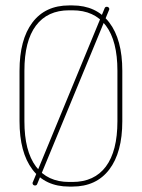

<svg xmlns="http://www.w3.org/2000/svg" viewBox="-20 -684 524 708"><path d="M52 -423Q52 -538 99.5 -601Q147 -664 235 -664H247Q335 -664 383 -601Q431 -538 431 -423V-237Q431 -122 383 -59Q335 4 247 4H235Q147 4 99.5 -59Q52 -122 52 -237ZM70 -423V-237Q70 -127 112.5 -70Q155 -13 235 -13H247Q328 -13 370.5 -70Q413 -127 413 -237V-423Q413 -533 370.5 -589.5Q328 -646 247 -646H235Q155 -646 112.5 -589.5Q70 -533 70 -423ZM366 -654Q368 -659 374 -659Q378 -659 380.5 -656.5Q383 -654 383 -651Q383 -648 382 -647L117 -5Q115 0 109 0Q105 0 102.5 -2.5Q100 -5 100 -9Q100 -11 101 -12Z"/></svg>

Font: Libertine-Super Thin
Style: Regular
Weight: 100
Designer: Bastien Sozeau
Foundry: NBR — Bastien Sozeau
Version: Version 2.003;gftools[0.9.33]